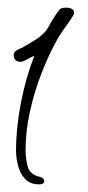

<svg xmlns="http://www.w3.org/2000/svg" viewBox="-20 -680 230 503"><path d="M83 -197Q59 -197 45.5 -211.5Q32 -226 27 -247Q22 -268 22 -285Q22 -345 35 -411.5Q48 -478 70 -534Q61 -530 50 -524Q39 -518 35 -518Q16 -518 16 -536Q16 -543 22 -547Q26 -549 29 -551Q32 -553 36 -554Q54 -564 71 -574.5Q88 -585 101 -600Q105 -606 108.5 -612Q112 -618 115 -624Q120 -632 124.5 -639Q129 -646 135 -653Q138 -660 153 -660Q162 -660 168.5 -656.5Q175 -653 174 -645Q173 -644 173 -642Q173 -642 171 -638L159 -620Q152 -610 145.5 -601Q139 -592 133 -582Q109 -540 89.5 -490Q70 -440 58.5 -388Q47 -336 47 -288Q47 -266 52 -245.5Q57 -225 79 -218Q97 -215 96 -203Q93 -197 83 -197Z"/></svg>

Font: Licorice
Style: Regular
Weight: 400
Designer: Robert E. Leuschke
Foundry: Robert E. Leuschke
Version: Version 1.010; ttfautohint (v1.8.3)